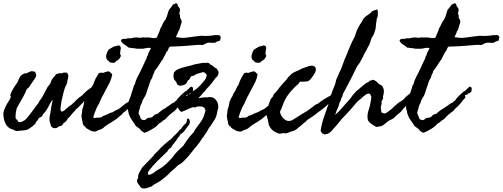

<svg xmlns="http://www.w3.org/2000/svg" viewBox="-60 -761 3006 1148"><path d="M245.1 -6.8 239.3 -28.3Q233.4 -40.5 237.3 -66.4L240.7 -83.5Q241.7 -86.9 242.4 -92.3Q243.2 -97.7 244.1 -105.5Q245.1 -112.8 246.3 -120.4Q247.6 -127.9 249.5 -135.7Q251.5 -143.6 252.7 -151.4Q253.9 -159.2 254.9 -167Q247.6 -155.8 240.7 -144Q233.9 -132.3 227.5 -119.6Q215.3 -95.7 197.3 -78.1Q193.4 -66.4 187.5 -63.2Q181.6 -60.1 175.8 -57.1Q169.9 -54.2 166 -43Q161.1 -38.1 156.7 -32.7Q152.3 -27.3 150.4 -19.5Q145.5 -17.6 140.6 -11.7Q131.3 -2.4 128.9 -2Q126.5 -1.5 124 1Q114.3 8.8 106.9 12.7Q99.6 16.6 89.8 17.6Q79.1 19.5 62 20.5Q53.7 21 46.9 21.5Q40 22 35.2 22.5Q28.8 17.6 25.4 16.6Q23.9 16.1 21.2 15.1Q18.6 14.2 14.6 12.7Q0.5 6.8 1 7.3Q0.5 6.8 -0.7 6.3Q-2 5.9 -3.9 4.9Q-11.7 -1 -14.6 -4.4Q-16.6 -6.8 -21.5 -11.7Q-37.6 -36.6 -40 -76.2Q-41 -89.8 -35.2 -103.5Q-29.3 -117.2 -24.4 -127.9Q-18.6 -140.1 -11.7 -150.4Q-7.8 -156.2 -4.6 -161.6Q-1.5 -167 1 -171.9Q6.8 -183.6 3.2 -187.3Q-0.5 -190.9 4.9 -202.1Q7.3 -210 10.7 -215.8L19.5 -231.4Q28.3 -247.1 38.1 -259.3Q46.9 -270 52.7 -288.1Q57.6 -301.8 65.9 -309.1Q74.2 -316.4 85.9 -322.3Q90.8 -320.3 100.1 -323.7Q109.4 -327.1 114.3 -331.1Q121.1 -331.1 125 -335Q135.7 -336.9 136.2 -335Q136.7 -333 138.7 -333Q140.6 -332.5 144 -333Q147.5 -333.5 149.4 -333Q152.8 -322.8 154.3 -320.3Q156.2 -317.9 156.2 -315.4Q156.2 -312.5 155.8 -307.6Q155.3 -302.7 154.3 -300.8Q148.9 -293.5 147.9 -291.5L146.5 -288.1Q143.6 -284.2 139.9 -279.1Q136.2 -273.9 131.8 -267.1L116.2 -244.1Q110.8 -235.8 106.4 -233.4Q101.1 -230.5 97.7 -222.7Q95.7 -219.2 94.7 -215.3Q94.2 -211.9 91.8 -208Q80.6 -184.6 66.4 -160.6Q59.1 -148.4 52.5 -136.5Q45.9 -124.5 40 -113.3Q39.6 -109.4 38.6 -105.7Q37.6 -102.1 36.6 -98.1Q34.2 -89.8 34.2 -84Q34.2 -82.5 33.2 -68.8Q32.2 -55.2 34.2 -52.7Q40 -44.4 41 -45.4Q42 -46.4 43 -44.9Q46.9 -35.2 48.3 -33.7Q49.8 -32.2 54.7 -30.3Q58.6 -29.3 65.9 -31.7Q73.2 -34.2 77.1 -36.1Q88.9 -42 94.7 -48.3Q100.6 -54.7 106.4 -61.5Q121.1 -79.1 137.7 -102.5Q154.3 -126 168.9 -143.6Q174.3 -155.3 183.1 -167Q192.4 -179.7 197.3 -189.5L210.9 -215.8Q213.9 -221.2 217.3 -227.5Q220.7 -233.9 224.6 -241.2Q230.5 -249.5 236.8 -256.3Q243.2 -263.2 246.1 -276.4Q248.5 -283.2 253.4 -289.6Q255.9 -293 258.1 -295.7Q260.3 -298.3 261.7 -300.8Q269 -307.6 271 -311.5Q272.9 -315.4 277.3 -318.4Q288.1 -321.3 293.9 -322.8Q299.8 -324.2 308.6 -322.3Q316.4 -327.1 325.2 -327.1Q329.6 -327.1 333.7 -326.9Q337.9 -326.7 341.8 -326.2Q341.8 -321.3 344.2 -319.8Q346.7 -318.4 346.7 -314.5Q350.6 -305.7 346.7 -293Q342.3 -278.8 341.8 -267.6Q339.4 -257.3 334.5 -249.5Q329.1 -240.7 326.2 -230.5Q324.2 -223.1 323 -218.8Q321.8 -214.4 321.3 -212.9L318.4 -202.1Q316.4 -193.4 314.5 -185.3Q312.5 -177.2 310.5 -169.4Q306.6 -153.8 304.7 -134.8Q304.7 -129.9 303.2 -124.5Q301.8 -119.6 301.8 -115.2Q301.8 -110.4 302.2 -103.5Q302.7 -96.7 307.6 -94.7Q313 -92.8 316.9 -95.7Q321.8 -99.6 327.1 -102.5Q330.6 -105 336.9 -111.3Q343.3 -117.7 346.7 -120.1Q351.6 -125 357.4 -127.9Q363.3 -130.9 368.2 -135.7Q376 -142.6 383.5 -149.7Q391.1 -156.7 397.9 -164.1Q412.6 -179.2 428.7 -188.5Q444.3 -205.1 460.4 -219.2Q476.6 -233.4 497.1 -243.2Q504.9 -230.5 501 -222.2Q497.1 -213.9 491.2 -206.1Q488.8 -203.6 484.4 -201.2Q479 -198.2 476.6 -196.3L471.7 -191.4Q468.8 -188.5 466.8 -188.5Q466.8 -184.6 464.4 -182.1L460 -177.7Q453.6 -168 446.5 -159.4Q439.5 -150.9 431.6 -143.1Q423.8 -135.3 416.3 -127.7Q408.7 -120.1 401.4 -112.3Q394.5 -109.9 393.1 -106Q391.6 -101.1 386.7 -97.7Q384.8 -95.2 382.8 -93.3Q380.9 -91.3 378.9 -89.4Q377 -87.4 375 -85.4Q373 -83.5 371.1 -81.1Q365.2 -74.7 360.8 -67.9Q356.4 -61.5 348.6 -55.7Q343.8 -50.8 341.3 -45.4Q339.4 -40.5 334 -35.2Q326.2 -27.3 322.8 -27.8Q319.8 -28.3 317.4 -18.6Q309.6 -12.7 308.6 -10.3Q308.1 -8.3 305.7 -8.8Q303.2 -7.8 298.8 -7.3Q293.9 -6.8 293.9 -4.9Q287.6 -2 283.7 1Q279.8 4.4 274.4 4.9Q261.7 6.8 256.3 3.4Q251 0 245.1 -6.8Z M648.4 -489.3 658.2 -486.3Q660.2 -483.9 660.2 -480.5Q660.2 -478 663.1 -475.6Q661.1 -466.8 659.7 -457.5Q658.2 -448.2 658.2 -439.5Q658.2 -436 660.6 -432.6Q663.1 -429.2 663.1 -426.8Q658.2 -415.5 655.8 -413.1Q653.3 -410.6 653.3 -408.2Q648.4 -406.2 646 -402.3Q643.6 -398.4 637.7 -398.4Q635.7 -395.5 633.3 -394Q630.4 -392.1 629.9 -388.7Q613.8 -381.8 594.7 -389.6Q589.4 -398.9 581.1 -402.3Q568.4 -420.9 580.1 -446.3Q582 -451.2 584.5 -456.5Q586.9 -461.9 588.9 -463.9Q599.1 -471.2 604.5 -473.6Q606.4 -474.6 608.6 -475.8Q610.8 -477.1 612.8 -478.5Q616.2 -481 623 -483.4Q626 -484.4 628.4 -484.4Q632.3 -484.4 635.7 -486.3Q637.7 -486.8 639.4 -487.3Q641.1 -487.8 642.6 -488.3Q646.5 -489.3 648.4 -489.3ZM502 -56.6 506.8 -54.7Q515.6 -58.6 528.3 -57.6Q541.5 -56.6 548.8 -61.5Q553.7 -65.4 555.7 -67.4Q558.6 -70.3 562.5 -69.3Q578.1 -75.2 588.9 -81.1Q600.1 -86.9 612.3 -89.8Q620.1 -92.8 626 -98.6Q646 -105 659.9 -116.7Q673.8 -128.4 690.4 -141.6Q704.1 -149.4 713.4 -155.3Q722.7 -161.1 733.4 -169.9Q735.8 -175.3 738.8 -177.2Q741.2 -178.7 744.1 -183.6Q761.7 -183.6 763.7 -169.9Q758.8 -159.2 750.5 -152.3Q741.7 -145 735.4 -136.7Q727.5 -131.8 722.7 -127.9Q717.8 -124 712.9 -116.2Q712.4 -116.2 707 -111.8Q702.1 -107.4 701.2 -107.4Q693.4 -98.1 689.5 -96.2Q685.5 -94.2 675.8 -85.9Q669.4 -75.2 658.2 -68.4Q637.2 -48.3 613.8 -34.7Q601.6 -27.8 590.8 -20.8Q580.1 -13.7 570.3 -6.8Q565.4 -3.9 563.5 -1.5Q561.5 1 556.6 4.9Q551.8 8.8 541.5 12.7Q531.2 16.6 523.4 19.5Q517.1 23.4 512.7 25.4Q490.7 26.4 479.5 18.6Q466.8 11.7 460 7.8Q453.1 3.9 448.2 -4.9Q437 -10.3 435.1 -22.9Q434.1 -29.8 432.6 -36.1Q431.2 -42.5 429.7 -48.8Q428.7 -53.7 427.7 -60.1Q426.8 -66.4 427.7 -73.2Q430.2 -84.5 430.7 -96.2Q431.2 -106.9 435.5 -117.2Q439.9 -127 440.9 -138.7Q441.9 -150.4 446.3 -160.2Q452.6 -169.9 451.7 -170.9Q451.2 -171.4 452.1 -173.8L456.5 -179.7Q458 -181.6 460.9 -186.5L466.8 -201.2Q471.2 -209.5 475.6 -214.8Q480 -220.7 483.4 -231.4Q485.8 -238.3 488.8 -242.2Q490.7 -244.6 492.4 -247.3Q494.1 -250 496.1 -252.9Q498.5 -257.8 501 -265.1Q502 -268.6 503.2 -271.7Q504.4 -274.9 505.9 -278.3Q508.8 -286.1 513.2 -293.9Q517.6 -301.8 522.5 -309.6Q526.4 -317.4 529.3 -321.3Q532.2 -325.2 541 -326.2Q545.4 -327.1 549.8 -325.7Q555.2 -324.2 559.6 -326.2Q572.3 -332 577.1 -332Q582 -332 584 -335Q594.2 -334.5 599.6 -328.1Q605 -322.3 611.3 -316.4Q605.5 -288.1 598.1 -272.9Q590.8 -257.8 582 -241.2Q577.1 -233.4 572.3 -223.6Q567.4 -213.9 563.5 -206.1Q558.6 -195.3 553.2 -187Q546.9 -177.2 543.9 -168L539.6 -158.7Q536.6 -152.8 535.2 -149.4Q534.2 -146 533 -142.8Q531.7 -139.6 529.8 -137.2Q527.8 -134.8 526.4 -132.1Q524.9 -129.4 523.4 -127Q520.5 -121.1 517.6 -115.2Q514.6 -109.4 512.7 -102.5Q507.8 -91.8 506.8 -88.4Q506.3 -87.4 505.9 -86.2Q505.4 -85 504.9 -84Q502.9 -73.2 499 -66.4Q495.1 -59.6 502 -56.6Z M991.2 -539.1Q1012.7 -535.6 1028.6 -534.7Q1044.4 -533.7 1063.5 -537.1L1102.1 -542.5Q1117.7 -544.4 1139.6 -546.9Q1145.5 -547.4 1151.9 -546.9Q1155.3 -546.4 1158.2 -546.1Q1161.1 -545.9 1164.1 -545.9Q1176.8 -545.9 1189 -546.9Q1201.2 -547.9 1211.9 -548.8Q1213.9 -549.3 1215.6 -549.8Q1217.3 -550.3 1218.8 -550.8Q1221.7 -551.8 1224.6 -550.8Q1229 -550.8 1233.4 -550.8Q1237.8 -550.8 1242.2 -551.3Q1251 -551.8 1257.8 -544.9Q1260.7 -535.2 1259.8 -534.2Q1258.3 -532.7 1257.8 -531.2Q1256.8 -518.6 1254.4 -518.6Q1252 -518.6 1252 -516.6Q1244.1 -514.6 1238.8 -513.2Q1233.4 -511.7 1230.5 -506.8Q1213.9 -503.4 1199.7 -505.4Q1185.5 -507.8 1170.9 -501Q1163.6 -497.6 1156.7 -493.7Q1149.9 -489.3 1138.7 -493.2Q1128.9 -493.2 1116.2 -492.2Q1103.5 -491.2 1091.8 -490.2Q1075.2 -488.8 1054.4 -487.1Q1033.7 -485.4 1022.5 -484.9Q1011.7 -484.4 991.7 -483.4Q971.7 -482.4 956.1 -482.4Q948.2 -476.1 945.8 -465.8Q943.4 -456.1 935.5 -450.2Q926.8 -430.7 922.9 -425.3Q918.5 -419.4 916 -410.2Q902.3 -392.6 891.1 -373.5Q880.9 -356 865.2 -337.9Q863.3 -327.1 857.9 -318.8Q853 -311 850.6 -296.9Q840.3 -283.2 835 -264.6Q832.5 -255.9 829.3 -246.6Q826.2 -237.3 822.3 -227.5Q820.3 -219.7 817.9 -212.4Q815.4 -205.1 812.5 -197.3Q809.1 -188.5 803.2 -179.2Q800.8 -175.3 798.1 -170.7Q795.4 -166 793 -161.1Q791 -159.2 791 -155.8Q791 -153.3 790 -150.4Q788.6 -147 787.1 -143.8Q785.6 -140.6 784.2 -138.2Q782.2 -134.8 779.3 -127.9Q777.8 -124.5 776.9 -117.7Q775.9 -110.8 774.4 -107.4Q773.9 -106 773.4 -104.5Q772.9 -103 772.5 -102.1Q772 -101.1 771.5 -99.6Q771 -98.1 770.5 -96.7Q767.6 -83 770.5 -78.1Q773.4 -73.2 775.4 -68.4Q776.4 -65.4 777.3 -63Q778.3 -60.5 779.3 -58.1Q781.7 -53.7 782.2 -48.8Q784.7 -47.9 787.1 -46.9Q789.6 -45.9 791.5 -44.9Q795.4 -43 800.8 -43Q807.1 -42 813.5 -48.3Q820.3 -55.2 825.2 -55.7Q831.1 -57.6 838.4 -57.6Q844.7 -57.6 849.6 -60.5Q852.5 -63 855 -65.4Q857.4 -67.9 859.4 -70.3Q862.3 -74.7 870.1 -77.1Q885.7 -81.1 886.7 -83.5Q887.2 -85.4 893.6 -90.8Q897 -93.3 900.1 -95.7Q903.3 -98.1 905.8 -100.1Q909.7 -103.5 918.9 -109.4Q928.7 -114.3 930.2 -115.2Q931.6 -116.2 938.5 -122.1Q943.4 -124.5 947.5 -127.2Q951.7 -129.9 955.1 -132.8Q960.4 -137.7 970.7 -143.6Q982.4 -148.4 983.6 -149.7Q984.9 -150.9 985.4 -152.8Q985.8 -154.8 996.1 -161.1Q999.5 -168.5 1004.9 -173.8Q1007.3 -176.3 1010.3 -179.4Q1013.2 -182.6 1016.6 -186.5Q1022.9 -193.8 1028.8 -198.2Q1035.6 -203.6 1040 -208Q1042 -209.5 1044.9 -212.4Q1047.9 -215.3 1051.8 -215.8Q1054.7 -218.3 1056.9 -220.2Q1059.1 -222.2 1061 -224.1Q1063 -226.1 1065.7 -228.5Q1068.4 -231 1072.3 -234.4L1077.1 -239.3Q1080.6 -242.7 1082 -243.2Q1086.4 -243.2 1088.4 -240.2Q1090.8 -237.3 1094.7 -237.3Q1094.2 -231 1094 -227.1Q1093.8 -223.1 1093.8 -221.2Q1093.8 -217.3 1091.8 -213.9Q1085.9 -204.6 1078.6 -204.1Q1071.3 -203.1 1067.4 -193.4Q1064.5 -195.3 1060.1 -194.3Q1055.7 -193.4 1053.7 -191.4Q1055.7 -188 1055.7 -184.6Q1055.7 -182.6 1056.6 -177.7Q1038.6 -159.7 1033.2 -149.4Q1021 -136.7 1020.5 -135.3L1019.5 -133.8L1011.7 -126Q998 -115.2 991.2 -105.5Q984.9 -96.2 970.7 -87.9Q960 -80.1 956.1 -76.2Q954.1 -74.2 951.2 -71.5Q948.2 -68.8 944.3 -65.4Q941.9 -63 937 -57.1Q932.1 -51.3 928.7 -48.8Q922.4 -43.9 915.5 -40Q910.2 -37.1 904.3 -30.3Q890.1 -23.9 883.3 -14.6Q877 -6.3 864.3 2Q855.5 7.8 840.3 16.6Q825.2 25.4 814.5 29.3Q813 29.8 811.5 30.3Q810.1 30.8 809.1 31.2Q808.1 31.7 806.6 32.2Q805.2 32.7 803.7 33.2Q795.9 28.3 788.6 23.4Q781.2 18.6 776.4 9.8Q767.1 2.9 762.2 0Q756.3 -3.4 752 -7.8Q747.1 -16.1 741.7 -24.4Q736.3 -32.7 730 -41Q717.3 -58.1 710.9 -78.1Q709.5 -80.6 708.5 -86.4L707 -95.7Q706.1 -99.6 705.1 -103Q704.1 -106.4 703.1 -109.4Q701.2 -114.3 702.1 -124Q702.1 -130.9 704.1 -136.7Q705.1 -140.1 706.1 -143.8Q707 -147.5 708 -151.4Q710 -157.7 712.4 -163.8Q714.8 -169.9 717.3 -175.8Q723.1 -189 725.6 -201.2Q731.4 -221.7 738.3 -240.2Q739.7 -243.7 740.7 -249.5Q741.2 -253.9 746.1 -255.9Q750 -275.4 758.8 -293.5Q767.6 -311.5 776.4 -328.1Q781.7 -338.4 786.6 -348.9Q791.5 -359.4 796.4 -370.1Q801.3 -380.9 806.2 -391.4Q811 -401.9 816.4 -412.1Q816.9 -422.9 824.2 -431.6Q824.7 -441.4 832 -452.6Q839.4 -463.9 841.8 -473.6Q831.1 -476.6 817.9 -474.1Q804.7 -471.7 794.9 -469.7Q777.3 -469.2 757.8 -469.7Q754.4 -470.2 751.2 -470.9Q748 -471.7 744.6 -472.2Q738.3 -473.6 732.4 -473.6Q723.6 -473.1 719.2 -475.1Q714.4 -477.5 710 -475.6Q696.3 -487.3 681.9 -496.1Q667.5 -504.9 663.1 -518.6Q663.1 -521.5 666 -523.4Q669.9 -526.4 670.9 -527.3Q679.2 -529.8 688.5 -528.8Q697.8 -528.3 704.1 -532.2Q718.3 -530.3 732.9 -534.2Q746.1 -538.1 760.7 -537.1Q762.7 -537.1 766.6 -536.1Q770.5 -535.2 772.5 -535.2Q777.3 -534.7 780.8 -535.2Q782.7 -535.6 784.7 -536.1Q786.6 -536.6 789.1 -537.1Q794.9 -538.1 801.8 -537.1Q808.6 -536.1 815.4 -537.1Q829.6 -538.1 846.2 -534.7Q864.3 -531.2 877.9 -536.1Q880.4 -543 883.1 -550Q885.7 -557.1 889.2 -564Q896 -578.1 899.4 -591.8Q903.3 -597.7 907.2 -605Q911.1 -612.3 913.1 -619.1L922.4 -634.8Q924.3 -637.7 926.3 -640.6Q928.2 -643.6 930.7 -646.5Q937.5 -660.6 940.9 -673.3Q942.9 -680.2 945.1 -687.3Q947.3 -694.3 950.2 -702.1Q956.5 -709 962.9 -717.3Q969.2 -725.6 975.6 -735.4Q982.9 -734.4 986.8 -739.3Q991.2 -744.1 1000 -738.3Q1000 -735.4 1002.4 -732.9Q1004.9 -730.5 1002.9 -725.6Q1012.7 -715.8 1015.6 -708Q1017.6 -700.2 1014.2 -689.9Q1010.7 -679.7 1015.6 -670.9Q1017.6 -666.5 1016.6 -661.6Q1015.6 -656.2 1017.6 -653.3Q1020 -647.9 1022.9 -643.6Q1026.4 -638.7 1026.4 -630.9Q1026.4 -627.9 1024.9 -623.5Q1023.4 -619.1 1021.5 -614.3Q1018.1 -599.6 1015.6 -593.8Q1014.6 -590.8 1013.7 -587.6Q1012.7 -584.5 1011.7 -581.1Q1004.9 -572.8 1004.9 -570.8Q1004.9 -569.3 1003.9 -566.4Q1002.4 -563.5 1001 -559.8Q999.5 -556.2 997.6 -552.2Q995.6 -548.3 994.1 -544.9Q992.7 -541.5 991.2 -539.1Z M1127 -173.8Q1137.7 -175.8 1149.9 -177.7Q1162.1 -179.7 1175.8 -178.7Q1182.6 -178.7 1188.5 -180.2Q1194.8 -181.6 1202.1 -179.7Q1206.1 -178.7 1208.5 -178.7Q1210.9 -178.7 1213.9 -177.7Q1215.3 -177.2 1217.8 -174.8Q1218.8 -173.8 1223.6 -170.9Q1237.3 -158.2 1241.7 -145Q1246.1 -131.8 1245.1 -121.1Q1245.1 -116.2 1243.7 -110.4Q1242.2 -104.5 1240.2 -98.6Q1239.3 -92.8 1237.8 -85.4Q1236.3 -78.1 1234.4 -71.3Q1230.5 -57.6 1224.1 -46.9Q1217.8 -36.1 1210 -25.4L1200.7 -10.3Q1196.8 -3.4 1190.4 2Q1182.6 17.6 1174.3 30.3Q1166 43 1157.2 55.7Q1147.5 66.9 1141.1 78.1Q1134.8 89.4 1125 100.6Q1116.2 113.3 1108.4 121.1Q1106 123.5 1104 126.2Q1102.1 128.9 1100.1 131.3Q1098.1 133.8 1096.2 136.5Q1094.2 139.2 1091.8 141.6Q1084 152.3 1075.2 162.6Q1066.4 172.9 1057.6 182.6Q1047.9 193.4 1039.1 202.1Q1030.3 210.9 1019.5 218.8Q1005.9 224.1 997.1 233.9Q987.8 244.1 976.6 252.9Q961.4 265.1 951.7 275.9Q941.9 286.6 926.8 298.8L917 306.2Q912.1 309.6 907.2 314.5Q898.9 320.3 892.3 324.7Q885.7 329.1 880.4 331.5Q871.1 336.4 860.4 342.8Q855.5 345.7 853.5 348.1Q851.6 350.6 847.7 353.5Q843.8 355 836.9 356.9Q831.5 358.4 827.1 360.4Q820.8 364.3 805.4 365.7Q790 367.2 785.2 362.3Q778.3 356.9 777.8 355.5L776.4 351.6Q774.4 349.1 772.7 346.7Q771 344.2 769.5 341.8Q767.1 337.4 761.7 332Q759.8 324.7 759.8 316.9Q759.8 309.1 765.6 305.7Q763.7 286.6 773.4 270Q783.2 253.9 791 239.3Q807.6 222.7 823.7 206.1Q839.8 189.5 856.4 171.9Q862.8 160.6 873.5 151.4Q878.9 147 883.8 142.1Q888.7 137.2 893.6 131.8Q898.4 125 906.7 117.7Q910.6 114.3 914.3 110.8Q918 107.4 921.9 103.5L945.3 84Q951.2 78.1 956.5 75.2Q961.9 72.3 967.8 65.4Q978 53.2 983.9 48.3Q987.3 45.9 990 43Q992.7 40 995.1 37.1Q1007.8 24.9 1010.7 20Q1014.2 14.2 1021.5 10.7Q1026.9 4.4 1030.3 -1.5Q1033.2 -6.8 1040 -13.7Q1041.5 -15.1 1047.4 -20Q1052.2 -23.9 1054.7 -28.3Q1056.2 -31.7 1057.1 -39.1Q1057.6 -42 1058.1 -44.9Q1058.6 -47.9 1059.6 -50.8Q1064.9 -53.7 1067.4 -51.3Q1070.3 -48.3 1072.3 -46.9Q1081.1 -24.4 1063.5 -6.8Q1051.8 8.3 1043 21Q1034.2 33.7 1020.5 40Q1018.6 42.5 1016.8 45.2Q1015.1 47.9 1013.7 51.3Q1010.7 57.6 1004.9 60.5Q999 70.3 993.7 78.6Q988.3 86.9 981.4 94.7Q979 99.1 974.6 102.5Q971.2 105.5 968.8 112.3Q963.4 122.1 955.1 127Q945.8 132.3 942.4 142.6Q928.7 156.2 909.7 174.3Q890.6 192.4 880.4 202.6Q866.2 216.8 854.5 230.5Q842.8 244.1 834 254.9Q821.8 271.5 824.5 280Q827.1 288.6 843.8 280.3Q857.4 273.9 861.8 270Q867.2 265.6 875 259.8Q888.7 252 901.4 244.1Q914.1 236.3 925.8 225.6Q938.5 215.8 948.7 204.1Q959 192.4 970.7 180.7Q984.4 160.2 1001.5 143.1Q1018.6 126 1036.1 110.4Q1050.8 86.9 1064.9 67.9Q1079.1 48.8 1095.7 32.2Q1101.1 26.9 1104.5 17.6Q1108.9 10.7 1113.5 4.2Q1118.2 -2.4 1123 -8.8Q1127.9 -15.1 1133.1 -22.2Q1138.2 -29.3 1143.6 -37.1Q1153.3 -51.8 1158.7 -66.9Q1164.1 -82 1168.9 -101.6Q1165.5 -107.4 1165 -109.4Q1164.6 -112.3 1162.1 -115.2Q1156.2 -123 1141.6 -124.5Q1127 -126 1117.2 -123L1107.9 -118.7Q1103.5 -116.2 1098.6 -121.1Q1084.5 -118.2 1071.8 -111.8Q1060.5 -106 1044.9 -99.6Q1041.5 -98.6 1038.1 -97.4Q1034.7 -96.2 1031.2 -94.2Q1024.4 -90.3 1018.6 -95.7Q1014.6 -98.6 1010.3 -105.5Q1005.9 -112.3 1003.9 -117.2Q1002 -120.1 1000 -125.5Q998 -130.9 1000 -136.7Q1002 -141.6 1008.3 -148.9Q1014.6 -156.2 1018.6 -159.2Q1022 -161.6 1026.4 -163.6L1035.2 -167Q1038.6 -168.9 1044.9 -175.3L1054.7 -185.5Q1062.5 -193.4 1071.8 -197.8Q1081.1 -202.1 1085.9 -210Q1095.7 -217.3 1109.9 -226.6Q1122.6 -234.9 1134.8 -248Q1138.7 -252 1140.1 -253.9Q1141.6 -255.9 1145.5 -259.8L1163.6 -281.7Q1173.8 -293.9 1175.8 -310.5Q1176.8 -315.4 1169.4 -321.8Q1162.1 -328.1 1158.2 -329.1Q1152.8 -330.1 1149.4 -328.6Q1145 -326.7 1141.6 -326.2Q1134.8 -324.2 1127.9 -322.3Q1121.1 -320.3 1114.3 -318.4Q1111.3 -317.4 1109.4 -315.4Q1107.4 -313.5 1105.5 -311.5Q1099.6 -309.6 1095.9 -308.3Q1092.3 -307.1 1090.8 -306.6Q1089.4 -306.2 1087.4 -305.7Q1085.4 -305.2 1083 -304.7Q1079.1 -300.8 1077.6 -296.4Q1076.2 -291.5 1073.2 -288.1Q1070.8 -283.7 1067.9 -282.7Q1064.9 -281.7 1062.5 -278.3Q1057.6 -265.6 1053.7 -262.2Q1049.8 -258.8 1044.9 -254.9Q1041 -254.9 1036.6 -252Q1031.7 -249 1028.3 -251Q1021.5 -246.1 1011.2 -249.5Q1001 -252.9 998 -259.8Q995.6 -271 988.3 -277.3Q981 -283.7 978.5 -294.9Q976.6 -302.7 977.5 -311Q978.5 -319.3 980.5 -329.1Q985.4 -332 986.8 -334.5Q988.3 -336.9 992.2 -340.8Q1009.8 -350.6 1028.8 -356Q1047.9 -361.3 1068.4 -366.2Q1073.7 -367.2 1078.9 -368.4Q1084 -369.6 1088.9 -371.6Q1093.8 -373.5 1098.6 -374.8Q1103.5 -376 1108.4 -377L1131.3 -381.3Q1136.7 -382.3 1142.8 -383.5Q1148.9 -384.8 1155.3 -385.7Q1162.6 -382.8 1171.9 -385.3Q1180.7 -387.2 1188.5 -383.8Q1190.9 -383.3 1193.4 -379.9Q1195.3 -377 1198.2 -375Q1200.7 -373 1204.6 -371.6Q1208.5 -370.1 1210.9 -368.2Q1222.2 -356.9 1227.5 -355Q1230.5 -354 1233.2 -352.3Q1235.8 -350.6 1238.3 -348.6Q1238.8 -343.3 1242.2 -339.4Q1245.1 -335.9 1247.1 -331.1Q1247.1 -306.2 1230.5 -296.9Q1216.8 -278.3 1203.6 -261.2Q1190.4 -244.1 1173.8 -228.5Q1171.4 -223.1 1168.5 -220.7Q1165.5 -218.3 1163.1 -212.9Q1157.2 -210 1152.3 -203.6Q1149.9 -200.2 1147.5 -197.3Q1145 -194.3 1142.6 -191.4Q1139.2 -187 1134.3 -182.6Q1129.9 -179.2 1127 -173.8Z M1517.6 -489.3 1527.3 -486.3Q1529.3 -483.9 1529.3 -480.5Q1529.3 -478 1532.2 -475.6Q1530.3 -466.8 1528.8 -457.5Q1527.3 -448.2 1527.3 -439.5Q1527.3 -436 1529.8 -432.6Q1532.2 -429.2 1532.2 -426.8Q1527.3 -415.5 1524.9 -413.1Q1522.5 -410.6 1522.5 -408.2Q1517.6 -406.2 1515.1 -402.3Q1512.7 -398.4 1506.8 -398.4Q1504.9 -395.5 1502.4 -394Q1499.5 -392.1 1499 -388.7Q1482.9 -381.8 1463.9 -389.6Q1458.5 -398.9 1450.2 -402.3Q1437.5 -420.9 1449.2 -446.3Q1451.2 -451.2 1453.6 -456.5Q1456.1 -461.9 1458 -463.9Q1468.3 -471.2 1473.6 -473.6Q1475.6 -474.6 1477.8 -475.8Q1480 -477.1 1481.9 -478.5Q1485.4 -481 1492.2 -483.4Q1495.1 -484.4 1497.6 -484.4Q1501.5 -484.4 1504.9 -486.3Q1506.8 -486.8 1508.5 -487.3Q1510.3 -487.8 1511.7 -488.3Q1515.6 -489.3 1517.6 -489.3ZM1371.1 -56.6 1376 -54.7Q1384.8 -58.6 1397.5 -57.6Q1410.6 -56.6 1418 -61.5Q1422.9 -65.4 1424.8 -67.4Q1427.7 -70.3 1431.6 -69.3Q1447.3 -75.2 1458 -81.1Q1469.2 -86.9 1481.4 -89.8Q1489.3 -92.8 1495.1 -98.6Q1515.1 -105 1529.1 -116.7Q1543 -128.4 1559.6 -141.6Q1573.2 -149.4 1582.5 -155.3Q1591.8 -161.1 1602.5 -169.9Q1605 -175.3 1607.9 -177.2Q1610.4 -178.7 1613.3 -183.6Q1630.9 -183.6 1632.8 -169.9Q1627.9 -159.2 1619.6 -152.3Q1610.8 -145 1604.5 -136.7Q1596.7 -131.8 1591.8 -127.9Q1586.9 -124 1582 -116.2Q1581.5 -116.2 1576.2 -111.8Q1571.3 -107.4 1570.3 -107.4Q1562.5 -98.1 1558.6 -96.2Q1554.7 -94.2 1544.9 -85.9Q1538.6 -75.2 1527.3 -68.4Q1506.3 -48.3 1482.9 -34.7Q1470.7 -27.8 1460 -20.8Q1449.2 -13.7 1439.5 -6.8Q1434.6 -3.9 1432.6 -1.5Q1430.7 1 1425.8 4.9Q1420.9 8.8 1410.6 12.7Q1400.4 16.6 1392.6 19.5Q1386.2 23.4 1381.8 25.4Q1359.9 26.4 1348.6 18.6Q1335.9 11.7 1329.1 7.8Q1322.3 3.9 1317.4 -4.9Q1306.2 -10.3 1304.2 -22.9Q1303.2 -29.8 1301.8 -36.1Q1300.3 -42.5 1298.8 -48.8Q1297.9 -53.7 1296.9 -60.1Q1295.9 -66.4 1296.9 -73.2Q1299.3 -84.5 1299.8 -96.2Q1300.3 -106.9 1304.7 -117.2Q1309.1 -127 1310.1 -138.7Q1311 -150.4 1315.4 -160.2Q1321.8 -169.9 1320.8 -170.9Q1320.3 -171.4 1321.3 -173.8L1325.7 -179.7Q1327.1 -181.6 1330.1 -186.5L1335.9 -201.2Q1340.3 -209.5 1344.7 -214.8Q1349.1 -220.7 1352.5 -231.4Q1355 -238.3 1357.9 -242.2Q1359.9 -244.6 1361.6 -247.3Q1363.3 -250 1365.2 -252.9Q1367.7 -257.8 1370.1 -265.1Q1371.1 -268.6 1372.3 -271.7Q1373.5 -274.9 1375 -278.3Q1377.9 -286.1 1382.3 -293.9Q1386.7 -301.8 1391.6 -309.6Q1395.5 -317.4 1398.4 -321.3Q1401.4 -325.2 1410.2 -326.2Q1414.6 -327.1 1418.9 -325.7Q1424.3 -324.2 1428.7 -326.2Q1441.4 -332 1446.3 -332Q1451.2 -332 1453.1 -335Q1463.4 -334.5 1468.8 -328.1Q1474.1 -322.3 1480.5 -316.4Q1474.6 -288.1 1467.3 -272.9Q1460 -257.8 1451.2 -241.2Q1446.3 -233.4 1441.4 -223.6Q1436.5 -213.9 1432.6 -206.1Q1427.7 -195.3 1422.4 -187Q1416 -177.2 1413.1 -168L1408.7 -158.7Q1405.8 -152.8 1404.3 -149.4Q1403.3 -146 1402.1 -142.8Q1400.9 -139.6 1398.9 -137.2Q1397 -134.8 1395.5 -132.1Q1394 -129.4 1392.6 -127Q1389.6 -121.1 1386.7 -115.2Q1383.8 -109.4 1381.8 -102.5Q1377 -91.8 1376 -88.4Q1375.5 -87.4 1375 -86.2Q1374.5 -85 1374 -84Q1372.1 -73.2 1368.2 -66.4Q1364.3 -59.6 1371.1 -56.6Z M1968.8 -224.6Q1978.5 -212.4 1978 -208Q1977.5 -204.6 1977.5 -197.3Q1972.7 -191.9 1969.7 -185.1Q1967.3 -179.2 1960.9 -173.8Q1955.1 -169.9 1950.7 -168.5Q1944.8 -167 1941.4 -162.1Q1934.6 -159.7 1931.6 -157.2Q1928.2 -154.3 1919.9 -155.3Q1896.5 -131.8 1878.4 -117.2Q1860.4 -102.5 1840.8 -88.9Q1826.2 -76.2 1810.1 -65.4Q1793.9 -54.7 1777.3 -43.9Q1771 -37.6 1768.6 -34.7Q1765.1 -30.3 1758.8 -27.3Q1747.6 -16.1 1734.9 -6.3Q1728.5 -1.5 1722.9 3.2Q1717.3 7.8 1711.9 12.7Q1701.2 20.5 1689 23.4Q1676.3 26.4 1666 31.2Q1647.5 39.6 1637.7 34.2L1619.6 37.6Q1612.3 39.1 1601.6 36.1Q1598.6 35.2 1595.7 33.2Q1594.2 32.2 1592.5 31.2Q1590.8 30.3 1588.9 29.3Q1579.1 25.4 1573.7 21Q1568.4 16.6 1564.5 12.7Q1561.5 9.8 1557.6 4.4Q1553.7 -1 1551.8 -4.9Q1546.9 -12.7 1545.4 -23.9Q1543.9 -35.2 1541 -45.9Q1539.1 -55.7 1535.2 -67.4Q1531.7 -78.1 1532.2 -89.8Q1532.7 -93.8 1533.7 -97.7Q1534.7 -101.6 1535.6 -105L1540 -120.1Q1543 -127 1545.4 -133.3Q1547.9 -139.6 1549.8 -145.5Q1553.2 -156.2 1558.6 -168Q1561.5 -172.9 1564.9 -175.8Q1568.4 -178.7 1571.3 -183.6Q1572.8 -185.1 1573.7 -189.5Q1574.7 -194.3 1576.2 -196.3L1592.8 -214.4Q1597.2 -219.2 1601.1 -224.1Q1605 -229 1608.4 -234.4Q1610.8 -237.8 1613.5 -241Q1616.2 -244.1 1618.7 -246.6Q1621.1 -249 1623.8 -252.2Q1626.5 -255.4 1628.9 -258.8Q1634.3 -266.1 1637.2 -268.1Q1639.6 -269.5 1641.6 -272.5Q1647.5 -278.3 1652.3 -284.7Q1657.2 -291 1662.1 -297.9Q1665.5 -301.3 1669.2 -304.9Q1672.9 -308.6 1676.3 -312.5Q1683.1 -319.8 1691.4 -325.2Q1700.7 -330.6 1709.5 -334Q1714.4 -335.9 1719.2 -338.1Q1724.1 -340.3 1729.5 -342.8Q1734.9 -345.2 1738.8 -347.7Q1742.7 -350.1 1748 -352.5Q1753.9 -355 1758.8 -355.5Q1763.2 -356 1767.6 -360.4Q1773.4 -359.4 1778.3 -362.3Q1783.2 -365.2 1788.1 -367.2Q1793 -367.7 1797.4 -367.2Q1801.8 -366.2 1804.7 -369.1Q1807.1 -367.2 1811 -367.2Q1814.5 -367.2 1816.4 -365.2Q1825.7 -362.8 1828.1 -351.6Q1830.1 -336.9 1820.8 -321.3Q1811.5 -305.7 1804.7 -297.9Q1796.4 -284.2 1780.3 -274.4Q1769 -274.4 1756.3 -272.9Q1743.2 -271.5 1734.4 -273.4Q1731.9 -269 1729 -268.1Q1725.1 -266.6 1727.5 -262.7Q1694.3 -234.4 1668.9 -202.6Q1643.6 -170.9 1628.9 -127.9Q1623.5 -110.4 1619.1 -104Q1614.3 -97.2 1614.3 -88.9Q1620.1 -68.4 1633.8 -54.2Q1647.5 -40 1661.1 -38.1Q1676.8 -36.1 1689 -43.9Q1701.7 -52.2 1711.9 -57.6Q1718.8 -62.5 1725.6 -66.9Q1732.4 -71.3 1738.8 -75.2L1766.6 -91.8Q1770.5 -93.8 1774.4 -96.2Q1778.3 -98.6 1782.2 -101.6Q1793.9 -109.9 1805.2 -118.7Q1810.5 -122.6 1815.7 -126.7Q1820.8 -130.9 1826.2 -134.8Q1830.6 -135.3 1833.5 -138.2Q1835.9 -140.6 1840.8 -140.6Q1858.4 -156.2 1878.9 -168.5Q1899.4 -180.7 1921.9 -193.4Q1929.7 -201.2 1936 -205.6Q1942.4 -210 1950.2 -217.8Q1957 -217.8 1960 -221.2Q1962.9 -224.6 1968.8 -224.6Z M1944.3 -74.2Q1966.3 -93.3 1985.8 -116.7Q1995.6 -127.9 2005.9 -139.6Q2016.1 -151.4 2027.3 -163.1Q2032.2 -168 2037.1 -174.8Q2042 -181.6 2046.9 -189.5Q2050.8 -195.3 2056.6 -200.7Q2063 -206.5 2066.4 -210.9Q2069.3 -215.8 2073.7 -218.8Q2076.2 -220.2 2078.4 -221.9Q2080.6 -223.6 2083 -225.6Q2087.9 -230.5 2091.8 -233.9Q2095.7 -237.3 2100.6 -241.2Q2105 -244.6 2109.1 -248.3Q2113.3 -252 2117.2 -255.4Q2125 -262.7 2135.7 -267.6Q2141.6 -268.6 2144.5 -272Q2146.5 -274.4 2151.4 -279.3Q2157.2 -278.3 2160.2 -280.3Q2162.1 -281.2 2164.3 -282.2Q2166.5 -283.2 2168.9 -284.2Q2182.6 -281.2 2190.9 -273.4Q2199.2 -265.6 2207 -257.8Q2213.9 -254.9 2217.8 -252.4Q2221.7 -250 2225.6 -247.1Q2229.5 -239.3 2232.4 -232.4Q2235.4 -225.6 2235.4 -216.8Q2235.4 -212.9 2234.4 -205.1Q2233.9 -202.1 2233.4 -199.2Q2232.9 -196.3 2232.4 -193.4Q2228.5 -181.6 2229.5 -180.7Q2230.5 -179.7 2230.5 -177.7Q2231.4 -168.9 2225.1 -161.6Q2218.8 -153.8 2221.7 -144.5Q2222.7 -140.6 2219.2 -129.9Q2215.8 -119.1 2216.8 -115.2Q2218.8 -109.9 2218.8 -100.1Q2218.8 -90.3 2223.6 -86.9Q2233.9 -83 2237.3 -83H2244.1Q2255.9 -88.9 2273.4 -103Q2291 -117.2 2299.8 -127Q2304.7 -130.9 2309.1 -134.8Q2313.5 -138.7 2317.4 -142.1Q2326.7 -150.4 2338.9 -156.2Q2351.6 -165 2354.5 -168.5L2367.2 -182.6Q2370.1 -185.5 2374.5 -188.5Q2378.9 -191.4 2382.8 -195.3Q2390.6 -203.1 2398.4 -206.1H2409.7Q2416.5 -206.1 2418.9 -202.1Q2420.9 -194.3 2418.9 -188.5Q2417 -182.6 2414.1 -177.7Q2410.6 -172.4 2405.3 -167Q2401.4 -159.7 2396.5 -154.3Q2394 -151.9 2391.4 -149.2Q2388.7 -146.5 2385.7 -143.1Q2379.9 -136.2 2372.1 -132.8Q2369.6 -129.9 2367.4 -127.4Q2365.2 -125 2362.8 -122.6L2353.5 -113.3Q2348.1 -107.9 2344.7 -102.5Q2341.3 -97.2 2335.9 -91.8Q2330.6 -87.4 2325.4 -83Q2320.3 -78.6 2314.9 -74.7Q2304.7 -66.9 2295.9 -55.7Q2291.5 -53.7 2288.1 -51.3Q2286.1 -49.8 2281.2 -46.9Q2269 -43.5 2256.6 -32.7Q2244.1 -22 2231.2 -12.9Q2218.3 -3.9 2204.1 -4.9Q2193.4 0 2185.5 -4.4Q2177.7 -8.8 2169.9 -13.7Q2159.2 -20.5 2149.4 -29.3Q2139.6 -38.1 2137.7 -53.7Q2135.7 -79.1 2143.6 -101.6Q2151.9 -124.5 2155.3 -146.5Q2155.3 -148.9 2158.4 -164.3Q2161.6 -179.7 2159.2 -184.6Q2157.7 -186.5 2156.7 -191.4Q2156.2 -196.3 2148.4 -201.2Q2144 -203.6 2144.5 -202.1Q2145 -200.2 2136.7 -200.2Q2128.4 -197.3 2123 -192.4Q2120.1 -189.9 2116.9 -187.5Q2113.8 -185.1 2110.4 -182.6Q2101.6 -172.4 2088.4 -163.1Q2076.7 -154.8 2067.4 -142.6Q2059.6 -133.8 2052.7 -125Q2046.9 -117.2 2037.1 -107.4Q2009.8 -76.2 1983.4 -49.8Q1980 -45.9 1976.8 -42Q1973.6 -38.1 1970.7 -34.2Q1967.8 -30.3 1964.6 -26.4Q1961.4 -22.5 1958 -18.6Q1946.3 -3.9 1932.6 9.8Q1926.8 19.5 1916 28.3Q1905.3 37.1 1894.5 41Q1891.6 39.1 1888.2 41Q1884.8 43 1881.8 43Q1876 40.5 1872.6 39.3Q1869.1 38.1 1868.2 37.6Q1866.2 36.6 1865.2 33.2Q1855.5 27.3 1857.9 14.2Q1860.4 1 1862.3 -8.8Q1867.2 -30.8 1874 -52.7Q1880.9 -74.7 1889.2 -96.2Q1897.5 -117.7 1904.3 -139.2Q1911.1 -160.6 1916 -181.6Q1920.9 -198.2 1925.8 -212.4Q1930.7 -226.6 1937.5 -242.2Q1944.8 -257.8 1946.8 -270Q1948.7 -282.2 1956.1 -297.9Q1960.4 -305.7 1962.9 -312.5Q1965.8 -320.8 1968.8 -327.1Q1980 -347.2 1989.3 -375.5Q1999 -404.3 2009.8 -426.8Q2021.5 -458 2034.2 -487.3Q2046.9 -516.6 2062.5 -544.9Q2071.8 -582.5 2092.8 -615.2Q2102.5 -627.9 2106 -635.7Q2110.4 -645.5 2114.3 -650.4Q2126 -664.6 2140.6 -672.4Q2154.8 -680.2 2166 -694.3Q2174.3 -698.2 2181.2 -700.2Q2185.1 -701.2 2188.5 -702.4Q2191.9 -703.6 2195.3 -705.1Q2198.2 -702.1 2198.2 -693.4Q2200.2 -693.4 2199.2 -687.5Q2198.2 -681.6 2199.2 -677.7Q2199.2 -664.1 2196.8 -658.2L2192.4 -647.5Q2191.4 -639.6 2191.4 -637.2Q2191.4 -633.8 2190.4 -628.9Q2187.5 -619.6 2188 -618.7Q2188.5 -617.7 2188.5 -615.2Q2188.5 -613.3 2187.5 -606.4Q2186.5 -599.6 2186.5 -596.7Q2186 -586.9 2181.2 -574.2Q2177.2 -563.5 2173.8 -552.7Q2168 -545.9 2167 -542Q2166 -538.1 2163.1 -537.1Q2160.2 -528.8 2157.5 -520.8Q2154.8 -512.7 2152.3 -504.9Q2147.5 -489.7 2137.7 -475.6Q2134.3 -465.3 2127.4 -454.6Q2124 -449.7 2121.3 -444.6Q2118.7 -439.5 2116.2 -434.6L2111.8 -425.3Q2108.9 -419.4 2107.4 -416Q2100.6 -403.3 2093.3 -390.1Q2085.9 -377 2076.2 -366.2Q2058.6 -329.1 2039.1 -291.5Q2019.5 -253.9 2001 -218.8Q1997.6 -213.4 1995.1 -208.7Q1992.7 -204.1 1991.2 -200.2Q1988.8 -194.8 1987.8 -188Q1986.8 -182.1 1982.4 -177.7Q1981 -173.3 1979.5 -169.2Q1978 -165 1977.1 -161.1Q1975.1 -153.3 1969.7 -146.5Q1966.3 -127.4 1957.5 -109.9Q1949.2 -93.3 1944.3 -74.2Z M2657.2 -539.1Q2678.7 -535.6 2694.6 -534.7Q2710.4 -533.7 2729.5 -537.1L2768.1 -542.5Q2783.7 -544.4 2805.7 -546.9Q2811.5 -547.4 2817.9 -546.9Q2821.3 -546.4 2824.2 -546.1Q2827.1 -545.9 2830.1 -545.9Q2842.8 -545.9 2855 -546.9Q2867.2 -547.9 2877.9 -548.8Q2879.9 -549.3 2881.6 -549.8Q2883.3 -550.3 2884.8 -550.8Q2887.7 -551.8 2890.6 -550.8Q2895 -550.8 2899.4 -550.8Q2903.8 -550.8 2908.2 -551.3Q2917 -551.8 2923.8 -544.9Q2926.8 -535.2 2925.8 -534.2Q2924.3 -532.7 2923.8 -531.2Q2922.9 -518.6 2920.4 -518.6Q2918 -518.6 2918 -516.6Q2910.2 -514.6 2904.8 -513.2Q2899.4 -511.7 2896.5 -506.8Q2879.9 -503.4 2865.7 -505.4Q2851.6 -507.8 2836.9 -501Q2829.6 -497.6 2822.8 -493.7Q2815.9 -489.3 2804.7 -493.2Q2794.9 -493.2 2782.2 -492.2Q2769.5 -491.2 2757.8 -490.2Q2741.2 -488.8 2720.5 -487.1Q2699.7 -485.4 2688.5 -484.9Q2677.7 -484.4 2657.7 -483.4Q2637.7 -482.4 2622.1 -482.4Q2614.3 -476.1 2611.8 -465.8Q2609.4 -456.1 2601.6 -450.2Q2592.8 -430.7 2588.9 -425.3Q2584.5 -419.4 2582 -410.2Q2568.4 -392.6 2557.1 -373.5Q2546.9 -356 2531.2 -337.9Q2529.3 -327.1 2523.9 -318.8Q2519 -311 2516.6 -296.9Q2506.3 -283.2 2501 -264.6Q2498.5 -255.9 2495.4 -246.6Q2492.2 -237.3 2488.3 -227.5Q2486.3 -219.7 2483.9 -212.4Q2481.4 -205.1 2478.5 -197.3Q2475.1 -188.5 2469.2 -179.2Q2466.8 -175.3 2464.1 -170.7Q2461.4 -166 2459 -161.1Q2457 -159.2 2457 -155.8Q2457 -153.3 2456.1 -150.4Q2454.6 -147 2453.1 -143.8Q2451.7 -140.6 2450.2 -138.2Q2448.2 -134.8 2445.3 -127.9Q2443.8 -124.5 2442.9 -117.7Q2441.9 -110.8 2440.4 -107.4Q2439.9 -106 2439.5 -104.5Q2439 -103 2438.5 -102.1Q2438 -101.1 2437.5 -99.6Q2437 -98.1 2436.5 -96.7Q2433.6 -83 2436.5 -78.1Q2439.5 -73.2 2441.4 -68.4Q2442.4 -65.4 2443.4 -63Q2444.3 -60.5 2445.3 -58.1Q2447.8 -53.7 2448.2 -48.8Q2450.7 -47.9 2453.1 -46.9Q2455.6 -45.9 2457.5 -44.9Q2461.4 -43 2466.8 -43Q2473.1 -42 2479.5 -48.3Q2486.3 -55.2 2491.2 -55.7Q2497.1 -57.6 2504.4 -57.6Q2510.7 -57.6 2515.6 -60.5Q2518.6 -63 2521 -65.4Q2523.4 -67.9 2525.4 -70.3Q2528.3 -74.7 2536.1 -77.1Q2551.8 -81.1 2552.7 -83.5Q2553.2 -85.4 2559.6 -90.8Q2563 -93.3 2566.2 -95.7Q2569.3 -98.1 2571.8 -100.1Q2575.7 -103.5 2585 -109.4Q2594.7 -114.3 2596.2 -115.2Q2597.7 -116.2 2604.5 -122.1Q2609.4 -124.5 2613.5 -127.2Q2617.7 -129.9 2621.1 -132.8Q2626.5 -137.7 2636.7 -143.6Q2648.4 -148.4 2649.7 -149.7Q2650.9 -150.9 2651.4 -152.8Q2651.9 -154.8 2662.1 -161.1Q2665.5 -168.5 2670.9 -173.8Q2673.3 -176.3 2676.3 -179.4Q2679.2 -182.6 2682.6 -186.5Q2689 -193.8 2694.8 -198.2Q2701.7 -203.6 2706.1 -208Q2708 -209.5 2710.9 -212.4Q2713.9 -215.3 2717.8 -215.8Q2720.7 -218.3 2722.9 -220.2Q2725.1 -222.2 2727.1 -224.1Q2729 -226.1 2731.7 -228.5Q2734.4 -231 2738.3 -234.4L2743.2 -239.3Q2746.6 -242.7 2748 -243.2Q2752.4 -243.2 2754.4 -240.2Q2756.8 -237.3 2760.7 -237.3Q2760.3 -231 2760 -227.1Q2759.8 -223.1 2759.8 -221.2Q2759.8 -217.3 2757.8 -213.9Q2752 -204.6 2744.6 -204.1Q2737.3 -203.1 2733.4 -193.4Q2730.5 -195.3 2726.1 -194.3Q2721.7 -193.4 2719.7 -191.4Q2721.7 -188 2721.7 -184.6Q2721.7 -182.6 2722.7 -177.7Q2704.6 -159.7 2699.2 -149.4Q2687 -136.7 2686.5 -135.3L2685.5 -133.8L2677.7 -126Q2664.1 -115.2 2657.2 -105.5Q2650.9 -96.2 2636.7 -87.9Q2626 -80.1 2622.1 -76.2Q2620.1 -74.2 2617.2 -71.5Q2614.3 -68.8 2610.4 -65.4Q2607.9 -63 2603 -57.1Q2598.1 -51.3 2594.7 -48.8Q2588.4 -43.9 2581.5 -40Q2576.2 -37.1 2570.3 -30.3Q2556.2 -23.9 2549.3 -14.6Q2543 -6.3 2530.3 2Q2521.5 7.8 2506.3 16.6Q2491.2 25.4 2480.5 29.3Q2479 29.8 2477.5 30.3Q2476.1 30.8 2475.1 31.2Q2474.1 31.7 2472.7 32.2Q2471.2 32.7 2469.7 33.2Q2461.9 28.3 2454.6 23.4Q2447.3 18.6 2442.4 9.8Q2433.1 2.9 2428.2 0Q2422.4 -3.4 2418 -7.8Q2413.1 -16.1 2407.7 -24.4Q2402.3 -32.7 2396 -41Q2383.3 -58.1 2377 -78.1Q2375.5 -80.6 2374.5 -86.4L2373 -95.7Q2372.1 -99.6 2371.1 -103Q2370.1 -106.4 2369.1 -109.4Q2367.2 -114.3 2368.2 -124Q2368.2 -130.9 2370.1 -136.7Q2371.1 -140.1 2372.1 -143.8Q2373 -147.5 2374 -151.4Q2376 -157.7 2378.4 -163.8Q2380.9 -169.9 2383.3 -175.8Q2389.2 -189 2391.6 -201.2Q2397.5 -221.7 2404.3 -240.2Q2405.8 -243.7 2406.7 -249.5Q2407.2 -253.9 2412.1 -255.9Q2416 -275.4 2424.8 -293.5Q2433.6 -311.5 2442.4 -328.1Q2447.8 -338.4 2452.6 -348.9Q2457.5 -359.4 2462.4 -370.1Q2467.3 -380.9 2472.2 -391.4Q2477.1 -401.9 2482.4 -412.1Q2482.9 -422.9 2490.2 -431.6Q2490.7 -441.4 2498 -452.6Q2505.4 -463.9 2507.8 -473.6Q2497.1 -476.6 2483.9 -474.1Q2470.7 -471.7 2460.9 -469.7Q2443.4 -469.2 2423.8 -469.7Q2420.4 -470.2 2417.2 -470.9Q2414.1 -471.7 2410.6 -472.2Q2404.3 -473.6 2398.4 -473.6Q2389.6 -473.1 2385.3 -475.1Q2380.4 -477.5 2376 -475.6Q2362.3 -487.3 2347.9 -496.1Q2333.5 -504.9 2329.1 -518.6Q2329.1 -521.5 2332 -523.4Q2335.9 -526.4 2336.9 -527.3Q2345.2 -529.8 2354.5 -528.8Q2363.8 -528.3 2370.1 -532.2Q2384.3 -530.3 2398.9 -534.2Q2412.1 -538.1 2426.8 -537.1Q2428.7 -537.1 2432.6 -536.1Q2436.5 -535.2 2438.5 -535.2Q2443.4 -534.7 2446.8 -535.2Q2448.7 -535.6 2450.7 -536.1Q2452.6 -536.6 2455.1 -537.1Q2460.9 -538.1 2467.8 -537.1Q2474.6 -536.1 2481.4 -537.1Q2495.6 -538.1 2512.2 -534.7Q2530.3 -531.2 2543.9 -536.1Q2546.4 -543 2549.1 -550Q2551.8 -557.1 2555.2 -564Q2562 -578.1 2565.4 -591.8Q2569.3 -597.7 2573.2 -605Q2577.1 -612.3 2579.1 -619.1L2588.4 -634.8Q2590.3 -637.7 2592.3 -640.6Q2594.2 -643.6 2596.7 -646.5Q2603.5 -660.6 2606.9 -673.3Q2608.9 -680.2 2611.1 -687.3Q2613.3 -694.3 2616.2 -702.1Q2622.6 -709 2628.9 -717.3Q2635.3 -725.6 2641.6 -735.4Q2648.9 -734.4 2652.8 -739.3Q2657.2 -744.1 2666 -738.3Q2666 -735.4 2668.5 -732.9Q2670.9 -730.5 2668.9 -725.6Q2678.7 -715.8 2681.6 -708Q2683.6 -700.2 2680.2 -689.9Q2676.8 -679.7 2681.6 -670.9Q2683.6 -666.5 2682.6 -661.6Q2681.6 -656.2 2683.6 -653.3Q2686 -647.9 2689 -643.6Q2692.4 -638.7 2692.4 -630.9Q2692.4 -627.9 2690.9 -623.5Q2689.5 -619.1 2687.5 -614.3Q2684.1 -599.6 2681.6 -593.8Q2680.7 -590.8 2679.7 -587.6Q2678.7 -584.5 2677.7 -581.1Q2670.9 -572.8 2670.9 -570.8Q2670.9 -569.3 2669.9 -566.4Q2668.5 -563.5 2667 -559.8Q2665.5 -556.2 2663.6 -552.2Q2661.6 -548.3 2660.2 -544.9Q2658.7 -541.5 2657.2 -539.1Z"/></svg>

Font: Freehand
Style: Regular
Weight: 400
Designer: Danh Hong
Version: Version 8.001; ttfautohint (v1.8.3)